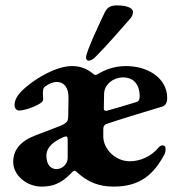

<svg xmlns="http://www.w3.org/2000/svg" viewBox="-20 -678 663 712"><path d="M309 -453C316 -453 326 -458 336 -469C378 -511 424 -565 463 -609C471 -618 473 -627 473 -634C473 -650 446 -658 414 -658C391 -658 379 -652 369 -633C357 -608 299 -487 299 -465C299 -456 304 -453 309 -453ZM134 14C192 14 220 -11 249 -41C252 -44 255 -45 257 -45C259 -45 263 -42 266 -39C306 -2 348 14 402 14C502 14 551 -34 589 -104C593 -110 594 -120 594 -126C594 -135 589 -139 583 -139C578 -139 573 -136 570 -133C540 -96 498 -80 461 -80C407 -80 363 -126 363 -172V-200C363 -210 368 -216 374 -218C413 -232 559 -276 576 -281C591 -284 600 -293 600 -315C600 -385 533 -433 447 -433C404 -433 371 -420 342 -403C339 -401 337 -400 334 -400C332 -400 330 -401 327 -403C304 -423 278 -433 247 -433C189 -433 115 -388 80 -358C50 -334 34 -311 34 -289C34 -277 41 -268 51 -268C75 -268 140 -292 140 -308C140 -315 139 -326 139 -334C139 -341 140 -348 143 -353C151 -362 173 -374 190 -374C220 -374 235 -350 234 -313L233 -252C233 -228 230 -223 203 -211L114 -177C56 -155 29 -123 29 -77C29 -28 79 14 134 14ZM375 -267C374 -267 373 -267 373 -267C369 -267 365 -269 365 -275L366 -329C366 -366 402 -391 436 -391C480 -391 498 -359 498 -322C498 -310 496 -302 484 -299C443 -286 410 -277 375 -267ZM189 -51C173 -51 152 -62 152 -101C153 -134 179 -153 214 -169C219 -171 222 -172 225 -172C231 -172 231 -166 231 -154V-93C231 -70 212 -51 189 -51Z"/></svg>

Font: EB Garamond
Style: Bold
Weight: 700
Designer: Georg Duffner and Octavio Pardo
Foundry: Georg Duffner
Version: Version 1.000;PS 001.000;hotconv 1.0.88;makeotf.lib2.5.64775